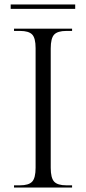

<svg xmlns="http://www.w3.org/2000/svg" viewBox="-20 -843 388 863"><path d="M43 0V-10H70Q109 -10 124.5 -26.5Q140 -43 140 -89V-627Q140 -672 124.5 -688Q109 -704 70 -704H43V-714H304V-704H278Q239 -704 223.5 -687.5Q208 -671 208 -625V-89Q208 -43 223.5 -26.5Q239 -10 278 -10H304V0ZM28 -803V-823H318V-803Z"/></svg>

Font: Noto Serif Display Light
Style: Regular
Weight: 300
Designer: Monotype Design Team
Foundry: Monotype Imaging Inc.
Version: Version 2.009